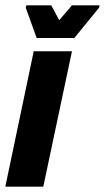

<svg xmlns="http://www.w3.org/2000/svg" viewBox="-38 -703 395 723"><path d="M-18 0 89 -510H233L125 0ZM100 -560 59 -674 61 -683H155L185 -627L233 -683H337L335 -674L242 -560Z"/></svg>

Font: Saira Condensed Black
Style: Italic
Weight: 900
Width: 3
Italic angle: -12°
Designer: Hector Gatti with collaboration of the Omnibus-Type team
Foundry: Omnibus-Type
Version: Version 1.101